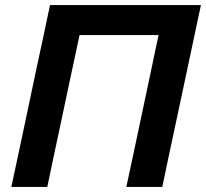

<svg xmlns="http://www.w3.org/2000/svg" viewBox="-20 -733 808 753"><path d="M24.5 0Q37 -58 48.5 -112Q60 -166 74.5 -234L125 -473.5Q140 -542 151.8 -597.5Q163.5 -653 176 -713H768Q755.5 -654 743.5 -598Q731.5 -542 717 -473L666 -234Q651.5 -166 640 -112Q628.5 -58 616.5 0H475.5Q488 -57.5 499.5 -112Q511 -166.5 525.5 -234.5L572 -454Q580 -493 587.5 -528Q595 -562.5 602 -595.5H292Q285 -562.5 277.5 -527.5Q270 -492.5 261.5 -453L215 -234Q200.5 -166 189 -112Q177.5 -58 165.5 0Z"/></svg>

Font: Heraclito SemiBold
Style: Italic
Weight: 600
Italic angle: -12°
Designer: Kostas Bartsokas (font) & Cristiano Sobral (main changes)
Foundry: Kostas Bartsokas (font) & Cristiano Sobral (main changes)
Version: Version 1.00;July 8, 2020;FontCreator 13.0.0.2655 64-bit